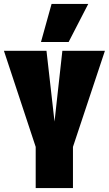

<svg xmlns="http://www.w3.org/2000/svg" viewBox="-23 -959 555 979"><path d="M159 0V-210L-3 -700H214L255 -339L295 -700H512L349 -210V0ZM186 -745 240 -939H427L327 -745Z"/></svg>

Font: Georama Condensed Black
Style: Regular
Weight: 900
Width: 3
Designer: Jean-Baptiste Levee
Foundry: Production Type
Version: Version 1.000